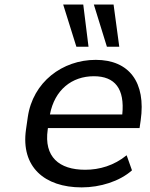

<svg xmlns="http://www.w3.org/2000/svg" viewBox="-20 -811 657 841"><path d="M337.9 9.8C418.9 9.8 503.9 -16.6 558.1 -64.9L534.7 -130.9C479.5 -85.9 416 -67.4 353 -67.4C238.8 -67.4 171.9 -124 189 -243.2L189.9 -250H591.3L596.2 -283.7C620.1 -450.2 545.9 -548.8 399.4 -548.8C253.4 -548.8 123.5 -451.7 101.6 -297.4L93.8 -243.2C70.8 -80.6 174.3 9.8 337.9 9.8ZM391.1 -477.1C483.9 -477.1 526.9 -421.9 515.6 -309.6H198.7C219.2 -417.5 294.9 -477.1 391.1 -477.1ZM502.4 -606.4 477.5 -791H391.1L448.2 -606.4ZM367.7 -606.4 344.7 -791H256.8L314.5 -606.4Z"/></svg>

Font: Winston
Style: Italic
Weight: 400
Italic angle: -8.13011°
Designer: Vernon Adams, Kim Jin-seong, David Berlow, Cristiano Sobral
Foundry: The Winston Project Authors
Version: Version 3.004